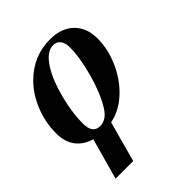

<svg xmlns="http://www.w3.org/2000/svg" viewBox="-193 -570 884 884"><g transform="rotate(-45 248.5 -128.5)"><path d="M280 -462H284Q357 -462 399 -421Q441 -380 441 -311Q441 -242 412 -175.5Q383 -109 336 -62Q280 -6 212 7L158 205H43L99 4Q51 -9 24 -44.5Q-3 -80 -3 -135Q-3 -208 24 -274Q51 -340 97 -385Q176 -462 280 -462ZM322 -372Q322 -400 309.5 -416.5Q297 -433 275 -433Q243 -433 215 -402Q172 -354 144 -257.5Q116 -161 116 -80Q116 -16 165 -16Q206 -16 236 -65Q272 -124 297 -214.5Q322 -305 322 -372Z"/></g></svg>

Font: STIX
Style: Bold Italic
Weight: 700
Italic angle: -16.33°
Designer: MicroPress Inc., with final additions and corrections provided by Coen Hoffman, Elsevier (retired)
Version: Version 1.1.1